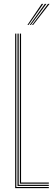

<svg xmlns="http://www.w3.org/2000/svg" viewBox="-20 -974 280 994"><path d="M58.5 0V-800H64.5V-5.8H232.8V0ZM70.5 -11.5V-800H76.8V-17.2H232.8V-11.5ZM82.8 -23.2V-800H89V-29H232.8V-23.2ZM122 -845 196 -954H204L128 -845ZM145.8 -845 228.5 -954H236.5L151.8 -845ZM134 -845 212.2 -954H220.2L140 -845Z"/></svg>

Font: Big Shoulders Inline Display Thin ExtraLight
Style: Regular
Weight: 250
Version: Version 2.002